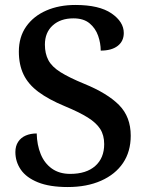

<svg xmlns="http://www.w3.org/2000/svg" viewBox="-20 -744 598 774"><path d="M253 10Q180 10 133 -9Q86 -28 64 -60Q42 -92 42 -131Q42 -155 53 -172Q64 -189 83.5 -197.5Q103 -206 128 -206Q129 -160 144 -123Q159 -86 189 -64.5Q219 -43 263 -43Q328 -43 364 -75Q400 -107 400 -163Q400 -199 384 -224Q368 -249 333.5 -270.5Q299 -292 241 -316Q176 -343 135 -373.5Q94 -404 75 -443.5Q56 -483 56 -536Q56 -595 85.5 -637Q115 -679 166.5 -701.5Q218 -724 284 -724Q380 -724 429.5 -690Q479 -656 479 -611Q479 -578 454.5 -559Q430 -540 386 -540Q386 -570 375.5 -600Q365 -630 341 -650Q317 -670 276 -670Q224 -670 192.5 -641.5Q161 -613 161 -564Q161 -528 175 -501.5Q189 -475 224 -453Q259 -431 320 -406Q413 -368 460 -320.5Q507 -273 507 -197Q507 -133 476 -87Q445 -41 387.5 -15.5Q330 10 253 10Z"/></svg>

Font: Noto Serif Khojki Medium
Style: Regular
Weight: 500
Version: Version 2.003